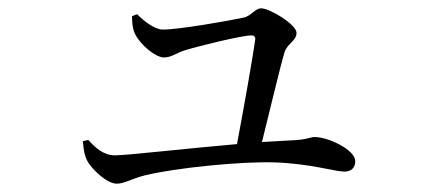

<svg xmlns="http://www.w3.org/2000/svg" viewBox="-20 -482 1040 461"><path d="M179 -143C181 -120 183 -109 189 -97C198 -78 236 -41 260 -41C279 -41 296 -53 328 -61C402 -79 560 -95 641 -92C726 -89 784 -70 807 -70C823 -70 833 -79 833 -95C833 -122 769 -153 735 -153C726 -153 715 -146 679 -145L609 -141C627 -213 652 -319 663 -356C669 -377 692 -384 692 -403C692 -423 628 -462 607 -462C593 -462 583 -444 566 -440C530 -432 409 -411 371 -411C351 -411 325 -432 309 -448L297 -443C297 -430 298 -412 305 -399C318 -374 353 -344 374 -344C391 -344 404 -355 423 -361C459 -372 561 -397 584 -397C590 -397 593 -394 593 -388C587 -345 565 -220 549 -136C422 -125 284 -109 256 -109C229 -109 209 -127 192 -146Z"/></svg>

Font: Noto Serif CJK TC
Style: Regular
Weight: 400
Designer: Ryoko NISHIZUKA 西塚涼子 (kana & ideographs); Frank Grießhammer (Latin, Greek & Cyrillic); Wenlong ZHANG 张文龙 (bopomofo); San
Foundry: Adobe
Version: Version 2.001;hotconv 1.1.0;makeotfexe 2.6.0